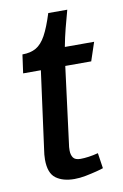

<svg xmlns="http://www.w3.org/2000/svg" viewBox="-77 -678 471 736"><g transform="rotate(-10 159.0 -310.0)"><path d="M238 -632Q228 -596 219.5 -563Q211 -530 204 -493H318L294 -421H193L155 -124Q154 -120 153.5 -112.5Q153 -105 153 -99Q153 -82 160.5 -71Q168 -60 189 -60Q203 -60 221 -62.5Q239 -65 258 -70L267 -10Q259 -7 239.5 -2Q220 3 197 7.5Q174 12 153 12Q108 12 81 -8Q54 -28 54 -81Q54 -89 55 -100.5Q56 -112 57 -116L98 -421H29L39 -493Q71 -493 92.5 -505.5Q114 -518 130.5 -548Q147 -578 164 -632Z"/></g></svg>

Font: Rosario SemiBold
Style: Italic
Weight: 600
Italic angle: -8.05°
Designer: Hector Gatti
Foundry: Omnibus Type
Version: Version 1.101; ttfautohint (v1.8.1.43-b0c9)